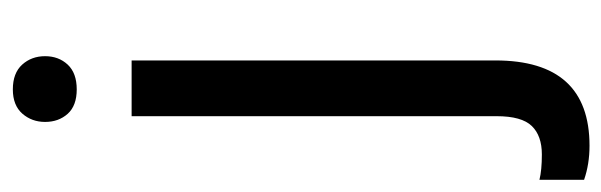

<svg xmlns="http://www.w3.org/2000/svg" viewBox="-384 -410 974 311"><g transform="rotate(-90 103.5 -254.0)"><path d="M161.6 -528.3V61Q161.6 213.4 23.4 213.4Q-6.3 213.4 -31.7 204.6V132.3Q-16.1 136.2 9.3 136.2Q39.6 136.2 55.4 119.9Q71.3 103.5 71.3 63V-528.3ZM62 -668.5Q62 -689.9 75.4 -705.3Q88.9 -720.7 114.7 -720.7Q141.1 -720.7 154.8 -705.6Q168.5 -690.4 168.5 -668.5Q168.5 -646.5 154.8 -631.8Q141.1 -617.2 114.7 -617.2Q88.4 -617.2 75.2 -631.8Q62 -646.5 62 -668.5Z"/></g></svg>

Font: Mardoto
Style: Regular
Weight: 400
Designer: Christian Robertson, Vahan Hovhannisyan
Foundry: Google
Version: Version 1.000